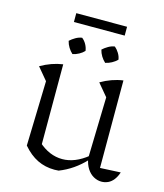

<svg xmlns="http://www.w3.org/2000/svg" viewBox="-113 -831 788 924"><g transform="rotate(15 281.5 -369.5)"><path d="M455 -57 557 -62Q550 -40 538 -24.5Q526 -9 510.5 -2Q495 5 478 5Q458 5 439 -5.5Q420 -16 406.5 -37Q393 -58 388 -88L396 -393L345 -454Q398 -485 455 -493ZM266 7Q260 7 255 7.5Q250 8 245 8Q199 8 160 -11Q121 -30 87 -70L147 -102Q203 -51 268 -51Q331 -51 394 -102L395 -82Q366 -51 334 -29Q302 -7 266 7ZM87 -70 96 -393 45 -454Q99 -485 155 -493V-84ZM210 -640Q223 -630 231.5 -614.5Q240 -599 242 -583Q232 -572 216.5 -563.5Q201 -555 185 -552Q173 -563 164 -577.5Q155 -592 151 -609Q163 -620 178.5 -629Q194 -638 210 -640ZM373 -640Q385 -630 394.5 -614.5Q404 -599 406 -583Q395 -572 379.5 -563.5Q364 -555 348 -552Q336 -563 327 -577.5Q318 -592 314 -609Q326 -620 341.5 -629Q357 -638 373 -640ZM152 -703V-747H405V-703Z"/></g></svg>

Font: Piazzolla 24pt Light
Style: Regular
Weight: 300
Designer: Juan Pablo del Peral
Foundry: Huerta Tipografica
Version: Version 2.005